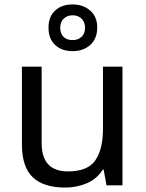

<svg xmlns="http://www.w3.org/2000/svg" viewBox="-20 -837 658 867"><path d="M533 -536V0H461L448 -71H444Q418 -29 372 -9.5Q326 10 274 10Q177 10 128 -36.5Q79 -83 79 -185V-536H168V-191Q168 -63 287 -63Q376 -63 410.5 -113Q445 -163 445 -257V-536ZM308 -606Q259 -606 229 -634Q199 -662 199 -712Q199 -762 229 -789.5Q259 -817 308 -817Q355 -817 387 -789.5Q419 -762 419 -713Q419 -662 387.5 -634Q356 -606 308 -606ZM308 -656Q333 -656 348.5 -671Q364 -686 364 -712Q364 -738 348 -753Q332 -768 308 -768Q284 -768 268 -753Q252 -738 252 -712Q252 -686 266.5 -671Q281 -656 308 -656Z"/></svg>

Font: Noto Sans Palmyrene
Style: Regular
Weight: 400
Designer: Monotype Design Team
Foundry: Monotype Imaging Inc.
Version: Version 2.001; ttfautohint (v1.8.4.7-5d5b)